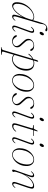

<svg xmlns="http://www.w3.org/2000/svg" viewBox="1462 -2220 997 3960"><g transform="rotate(90 1960.0 -239.5)"><path d="M404 -48.5Q385.5 -21 363.5 -6.8Q341.5 7.5 320.5 7.5Q304.5 7.5 293.5 -1.2Q282.5 -10 282.5 -29.5Q282.5 -41.5 286.8 -61Q291 -80.5 301.2 -115.5Q311.5 -150.5 329.5 -209.5Q272 -102.5 208.8 -47.5Q145.5 7.5 97 7.5Q63.5 7.5 41.2 -22.8Q19 -53 28 -130.5Q33.5 -191 62.8 -247.5Q92 -304 136 -348.8Q180 -393.5 230.5 -419.8Q281 -446 330 -446Q354.5 -446 370.8 -439.8Q387 -433.5 395.5 -422.5L452 -611Q468 -664 499.2 -691Q530.5 -718 583 -718Q604 -718 614.2 -711.2Q624.5 -704.5 624.5 -695.5Q624.5 -676.5 602 -676.5Q586.5 -676.5 574 -686.2Q561.5 -696 541.5 -696Q518.5 -696 499 -674Q479.5 -652 476.5 -619.5Q475 -600 472.8 -586.5Q470.5 -573 465.5 -557.5L329.5 -102Q314 -50 316.8 -32.2Q319.5 -14.5 336 -14.5Q346.5 -14.5 360 -22.5Q373.5 -30.5 393 -53Q400.5 -60.5 404.5 -58.5Q408.5 -56.5 404 -48.5ZM60 -134Q52 -69.5 69 -41.2Q86 -13 117 -13Q141.5 -13 176.2 -38.5Q211 -64 248 -108.5Q285 -153 317 -210.8Q349 -268.5 368.5 -333L390 -404Q382.5 -417 367.8 -425.2Q353 -433.5 328.5 -433.5Q283.5 -433.5 238.5 -408.5Q193.5 -383.5 155.2 -341Q117 -298.5 91.5 -245Q66 -191.5 60 -134Z M660 -558.5Q647 -558.5 640.8 -567.5Q634.5 -576.5 637.5 -588.5Q640 -606 655 -626.5Q670 -647 685 -647Q698 -647 703.8 -638Q709.5 -629 707 -616.5Q704.5 -597.5 689.8 -578Q675 -558.5 660 -558.5ZM550.5 -94Q534.5 -49 538.8 -32Q543 -15 558.5 -15Q569.5 -15 583.2 -23Q597 -31 616.5 -53Q624 -61 628 -59Q632 -56.5 627.5 -49Q608.5 -21 586.5 -7Q564.5 7 544 7Q520 7 510.2 -14.2Q500.5 -35.5 517 -80.5L610.5 -336Q628.5 -386.5 624.8 -405Q621 -423.5 604.5 -423.5Q594 -423.5 580.2 -415.2Q566.5 -407 547 -385.5Q539.5 -377.5 535.5 -379.5Q532 -381.5 536.5 -389.5Q555 -417.5 577 -431.5Q599 -445.5 619.5 -445.5Q644.5 -445.5 653.8 -424Q663 -402.5 645.5 -354Z M834.5 -6Q875.5 -6 902.5 -27Q929.5 -48 929.5 -80.5Q929.5 -102 915 -127.5Q900.5 -153 855.5 -199.5Q825 -231 808.8 -251.8Q792.5 -272.5 786.5 -289.8Q780.5 -307 780.5 -328Q780.5 -360 799.2 -386.8Q818 -413.5 850.2 -429.8Q882.5 -446 923.5 -446Q973 -446 1001 -425Q1029 -404 1029 -380Q1029 -364 1013 -364Q999.5 -364 990 -384Q966.5 -433.5 917.5 -433.5Q869.5 -433.5 839.2 -407.5Q809 -381.5 809 -343Q809 -326 814 -310Q819 -294 834.5 -273Q850 -252 881 -220Q911 -189.5 927.2 -169Q943.5 -148.5 949.5 -132Q955.5 -115.5 955.5 -96.5Q955.5 -50.5 919.2 -21.5Q883 7.5 823 7.5Q791 7.5 764.5 -5Q738 -17.5 722.2 -36.2Q706.5 -55 706.5 -74.5Q706.5 -91 720 -91Q725.5 -91 731.5 -86.5Q737.5 -82 744.5 -69.5Q763 -35.5 786 -20.8Q809 -6 834.5 -6Z M1105 -333Q1098.5 -324 1092 -328Q1084.5 -333.5 1093 -342.5Q1141 -402 1197.5 -428.5L1219.5 -502.5Q1223 -514 1230.5 -521.8Q1238 -529.5 1243.5 -529.5Q1255.5 -529.5 1250.5 -511.5L1229.5 -441Q1266 -451.5 1304 -447.5Q1377.5 -441 1411.5 -386.2Q1445.5 -331.5 1433.5 -237.5Q1423.5 -162.5 1386.5 -105.8Q1349.5 -49 1297.2 -18.5Q1245 12 1188 8.5Q1136 5 1108 -25L1046 187.5Q1042 202 1045.2 209.2Q1048.5 216.5 1064 218L1102.5 223Q1111.5 224 1111.5 228.5Q1111.5 234 1103.5 234.5L957 239Q949.5 239.5 949.5 234.5Q949.5 230 956 229Q983.5 224.5 995.2 216.5Q1007 208.5 1012 192.5L1192.5 -411.5Q1146 -386 1105 -333ZM1188 -6Q1236.5 -2.5 1280.5 -29.2Q1324.5 -56 1356 -109Q1387.5 -162 1398 -237Q1411 -329 1382.2 -378.8Q1353.5 -428.5 1299 -434Q1261.5 -438 1225.5 -426L1112.5 -40.5Q1138.5 -9.5 1188 -6Z M1751 -444.5Q1814.5 -440.5 1848.8 -384.2Q1883 -328 1866 -227Q1854 -160 1817.8 -106Q1781.5 -52 1731.5 -21.2Q1681.5 9.5 1628 7.5Q1588 6 1556.8 -18.5Q1525.5 -43 1511.5 -90Q1497.5 -137 1509.5 -206Q1522 -278 1559.5 -333.2Q1597 -388.5 1647.5 -418.5Q1698 -448.5 1751 -444.5ZM1633.5 -5Q1678 -3.5 1719 -32.5Q1760 -61.5 1790.5 -113.2Q1821 -165 1832.5 -231Q1850.5 -332.5 1824 -380.5Q1797.5 -428.5 1745.5 -432Q1701.5 -435.5 1659.2 -406.8Q1617 -378 1585.5 -325Q1554 -272 1542 -201.5Q1529.5 -132.5 1539 -89.5Q1548.5 -46.5 1573.8 -26.2Q1599 -6 1633.5 -5Z M2029.5 -6Q2070.5 -6 2097.5 -27Q2124.5 -48 2124.5 -80.5Q2124.5 -102 2110 -127.5Q2095.5 -153 2050.5 -199.5Q2020 -231 2003.8 -251.8Q1987.5 -272.5 1981.5 -289.8Q1975.5 -307 1975.5 -328Q1975.5 -360 1994.2 -386.8Q2013 -413.5 2045.2 -429.8Q2077.5 -446 2118.5 -446Q2168 -446 2196 -425Q2224 -404 2224 -380Q2224 -364 2208 -364Q2194.5 -364 2185 -384Q2161.5 -433.5 2112.5 -433.5Q2064.5 -433.5 2034.2 -407.5Q2004 -381.5 2004 -343Q2004 -326 2009 -310Q2014 -294 2029.5 -273Q2045 -252 2076 -220Q2106 -189.5 2122.2 -169Q2138.5 -148.5 2144.5 -132Q2150.5 -115.5 2150.5 -96.5Q2150.5 -50.5 2114.2 -21.5Q2078 7.5 2018 7.5Q1986 7.5 1959.5 -5Q1933 -17.5 1917.2 -36.2Q1901.5 -55 1901.5 -74.5Q1901.5 -91 1915 -91Q1920.5 -91 1926.5 -86.5Q1932.5 -82 1939.5 -69.5Q1958 -35.5 1981 -20.8Q2004 -6 2029.5 -6Z M2431 -558.5Q2418 -558.5 2411.8 -567.5Q2405.5 -576.5 2408.5 -588.5Q2411 -606 2426 -626.5Q2441 -647 2456 -647Q2469 -647 2474.8 -638Q2480.5 -629 2478 -616.5Q2475.5 -597.5 2460.8 -578Q2446 -558.5 2431 -558.5ZM2321.5 -94Q2305.5 -49 2309.8 -32Q2314 -15 2329.5 -15Q2340.5 -15 2354.2 -23Q2368 -31 2387.5 -53Q2395 -61 2399 -59Q2403 -56.5 2398.5 -49Q2379.5 -21 2357.5 -7Q2335.5 7 2315 7Q2291 7 2281.2 -14.2Q2271.5 -35.5 2288 -80.5L2381.5 -336Q2399.5 -386.5 2395.8 -405Q2392 -423.5 2375.5 -423.5Q2365 -423.5 2351.2 -415.2Q2337.5 -407 2318 -385.5Q2310.5 -377.5 2306.5 -379.5Q2303 -381.5 2307.5 -389.5Q2326 -417.5 2348 -431.5Q2370 -445.5 2390.5 -445.5Q2415.5 -445.5 2424.8 -424Q2434 -402.5 2416.5 -354Z M2617 -418.5 2566 -425Q2558 -426 2558 -431.5Q2558 -438 2567 -438H2624.5Q2634.5 -438 2638 -444L2673.5 -511.5Q2677 -518 2683 -518Q2689 -518 2689 -511.5Q2689 -507.5 2685.5 -496L2668 -438H2777Q2785 -438 2785 -432.5Q2785 -425 2769.5 -425H2664L2565.5 -103Q2549 -48.5 2556.2 -32.2Q2563.5 -16 2588 -16Q2612 -16 2634.8 -29Q2657.5 -42 2683.5 -72Q2688 -77 2691.5 -76.5Q2695.5 -75.5 2694.5 -71Q2686.5 -53 2668.2 -35Q2650 -17 2625.2 -4.8Q2600.5 7.5 2573 7.5Q2536 7.5 2526.5 -16.2Q2517 -40 2531 -87L2623 -389.5Q2628 -405.5 2626.8 -411.2Q2625.5 -417 2617 -418.5Z M2964 -558.5Q2951 -558.5 2944.8 -567.5Q2938.5 -576.5 2941.5 -588.5Q2944 -606 2959 -626.5Q2974 -647 2989 -647Q3002 -647 3007.8 -638Q3013.5 -629 3011 -616.5Q3008.5 -597.5 2993.8 -578Q2979 -558.5 2964 -558.5ZM2854.5 -94Q2838.5 -49 2842.8 -32Q2847 -15 2862.5 -15Q2873.5 -15 2887.2 -23Q2901 -31 2920.5 -53Q2928 -61 2932 -59Q2936 -56.5 2931.5 -49Q2912.5 -21 2890.5 -7Q2868.5 7 2848 7Q2824 7 2814.2 -14.2Q2804.5 -35.5 2821 -80.5L2914.5 -336Q2932.5 -386.5 2928.8 -405Q2925 -423.5 2908.5 -423.5Q2898 -423.5 2884.2 -415.2Q2870.5 -407 2851 -385.5Q2843.5 -377.5 2839.5 -379.5Q2836 -381.5 2840.5 -389.5Q2859 -417.5 2881 -431.5Q2903 -445.5 2923.5 -445.5Q2948.5 -445.5 2957.8 -424Q2967 -402.5 2949.5 -354Z M3283.5 -444.5Q3347 -440.5 3381.2 -384.2Q3415.5 -328 3398.5 -227Q3386.5 -160 3350.2 -106Q3314 -52 3264 -21.2Q3214 9.5 3160.5 7.5Q3120.5 6 3089.2 -18.5Q3058 -43 3044 -90Q3030 -137 3042 -206Q3054.5 -278 3092 -333.2Q3129.5 -388.5 3180 -418.5Q3230.5 -448.5 3283.5 -444.5ZM3166 -5Q3210.5 -3.5 3251.5 -32.5Q3292.5 -61.5 3323 -113.2Q3353.5 -165 3365 -231Q3383 -332.5 3356.5 -380.5Q3330 -428.5 3278 -432Q3234 -435.5 3191.8 -406.8Q3149.5 -378 3118 -325Q3086.5 -272 3074.5 -201.5Q3062 -132.5 3071.5 -89.5Q3081 -46.5 3106.2 -26.2Q3131.5 -6 3166 -5Z M3514 -379.5Q3510 -381.5 3514.5 -389.5Q3533.5 -417.5 3555.5 -431.5Q3577.5 -445.5 3598 -445.5Q3614.5 -445.5 3624.8 -436.8Q3635 -428 3635 -408.5Q3635 -387.5 3621.8 -349.5Q3608.5 -311.5 3586.5 -257Q3624 -326 3665.8 -367.5Q3707.5 -409 3747.2 -427.2Q3787 -445.5 3817.5 -445.5Q3851 -445.5 3862.5 -429.8Q3874 -414 3869.5 -385.2Q3865 -356.5 3851.5 -317L3775.5 -94Q3760 -47.5 3764.2 -31Q3768.5 -14.5 3783.5 -14.5Q3794 -14.5 3808 -22.5Q3822 -30.5 3841.5 -53Q3849 -60.5 3853 -58.5Q3857 -56.5 3852.5 -48.5Q3834 -21 3812 -6.8Q3790 7.5 3769 7.5Q3744 7.5 3735.2 -14Q3726.5 -35.5 3742 -80.5L3823.5 -322.5Q3843.5 -381.5 3835.8 -403Q3828 -424.5 3799 -424.5Q3768.5 -424.5 3722.2 -395.8Q3676 -367 3628.2 -304.5Q3580.5 -242 3546.5 -141Q3534.5 -104.5 3528.8 -85.8Q3523 -67 3521.5 -58.2Q3520 -49.5 3520 -44Q3520 -35 3522.8 -30.5Q3525.5 -26 3525.5 -18Q3525.5 -7.5 3516.2 0Q3507 7.5 3495 7.5Q3481 7.5 3479 -4.8Q3477 -17 3487.5 -47L3589 -336.5Q3607 -387.5 3603 -405.5Q3599 -423.5 3582.5 -423.5Q3572 -423.5 3558.5 -415.5Q3545 -407.5 3525.5 -385.5Q3518 -377.5 3514 -379.5Z"/></g></svg>

Font: Fraunces 72pt Thin
Style: Italic
Weight: 100
Italic angle: -16°
Version: Version 1.000;[b76b70a41]